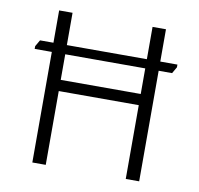

<svg xmlns="http://www.w3.org/2000/svg" viewBox="-71 -686 787 761"><g transform="rotate(10 322.0 -306.0)"><path d="M606 -482V-471L591 -445H38V-456L53 -482ZM107 0V-612H161V-342H483V-612H537V0H483V-297H161V0Z"/></g></svg>

Font: Ancizar Sans Thin
Style: Regular
Weight: 100
Designer: Cesar Puertas, Viviana Monsalve, Julian Moncada, Julian Prieto, Jose Castro, Mariel Hernandez, Felipe Aragon, Sara Alarc
Version: Version 8.100